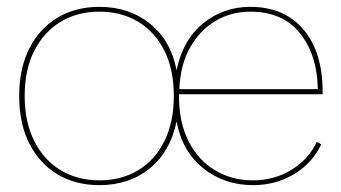

<svg xmlns="http://www.w3.org/2000/svg" viewBox="-20 -530 994 560"><path d="M270 10Q201 10 148.5 -21Q96 -52 66 -110.5Q36 -169 36 -250Q36 -331 66 -389.5Q96 -448 148.5 -479Q201 -510 270 -510Q357 -510 418 -460.5Q479 -411 495 -325Q513 -413 572 -461.5Q631 -510 710 -510Q809 -510 865 -444Q921 -378 921 -262V-255H502V-250Q502 -173 530 -118Q558 -63 607 -33.5Q656 -4 718 -4Q779 -4 829 -34Q879 -64 904 -116L917 -109Q891 -54 837.5 -22Q784 10 718 10Q634 10 572.5 -39.5Q511 -89 495 -176Q477 -88 417 -39Q357 10 270 10ZM710 -496Q654 -496 608.5 -469Q563 -442 534.5 -391.5Q506 -341 503 -270H907Q905 -371 854.5 -433.5Q804 -496 710 -496ZM270 -4Q334 -4 383 -33.5Q432 -63 459.5 -118.5Q487 -174 487 -250Q487 -327 459.5 -382Q432 -437 383 -466.5Q334 -496 270 -496Q206 -496 157 -466.5Q108 -437 80 -382Q52 -327 52 -250Q52 -174 80 -118.5Q108 -63 157 -33.5Q206 -4 270 -4Z"/></svg>

Font: Prodigy Sans Thin
Style: Regular
Weight: 100
Designer: Wei Huang
Foundry: Wei Huang
Version: Version 1.003; ttfautohint (v1.8.3)